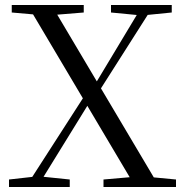

<svg xmlns="http://www.w3.org/2000/svg" viewBox="-20 -748 740 768"><path d="M16 0V-30L123 -42H143L259 -30V0ZM83 0 329 -382 355 -360H350L340 -342L129 0ZM394 0V-30L532 -42H558L684 -30V0ZM372 -376 347 -397H352L361 -412L551 -728H596ZM522 0 90 -728H186L618 0ZM27 -698V-728H315V-698L180 -687H152ZM424 -698V-728H667V-698L557 -687H538Z"/></svg>

Font: Noto Serif JP ExtraLight
Style: Regular
Weight: 400
Version: Version 2.003-H1;hotconv 1.1.1;makeotfexe 2.6.0